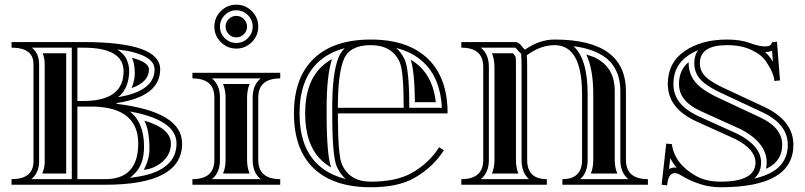

<svg xmlns="http://www.w3.org/2000/svg" viewBox="-20 -789 3438 820"><path d="M310.5 -585.4V-357.7H335.9Q507.8 -357.7 507.8 -484.4Q507.8 -585.4 335.9 -585.4ZM478.3 -345.5Q757.8 -311.8 757.8 -175.8Q757.8 0 429.7 0H29.3V-23.9Q119.6 -23.9 123 -95.5V-515.1Q123 -585.4 29.3 -585.4V-609.4H335.9Q664.1 -609.4 664.1 -493Q664.1 -376.7 478.3 -348.9ZM310.5 -23.9H429.7Q570.3 -23.9 570.3 -175.8Q570.3 -327.6 382.8 -333.7H310.5ZM483.9 -374Q640.1 -399.4 640.1 -492.7Q640.1 -534.7 575.7 -557.6Q544.2 -568.8 518.6 -572.5L481.9 -577.6Q512.2 -555.7 520.3 -536.6Q531.7 -509.5 531.7 -489.7Q531.7 -437 510.7 -403.8Q502 -387.5 483.9 -374ZM286.6 -23.9V-585.4H116.2Q147 -560.8 147 -515.1V-95Q144.8 -48.8 113.8 -23.9ZM534.4 -29.3Q540 -29.8 544.4 -30.5L575.9 -35.6Q650.6 -48.3 691.7 -83Q733.9 -118.9 733.9 -175.8Q733.9 -276.9 534.4 -313Q595.2 -266.4 595.2 -162.8Q595.2 -84 551.5 -44.2Q540.5 -33.2 534.4 -29.3ZM543.7 -542.2Q616.2 -523.4 616.2 -492.7Q616.2 -438.7 542.2 -412.8Q555.7 -447.8 555.7 -474.6Q555.7 -516.1 543.7 -542.2ZM262.7 -47.9H160.6Q169.7 -69.3 170.9 -94.2V-515.1Q170.9 -540 162.4 -561.5H262.7ZM596.7 -273.7Q710 -240.5 710 -175.8Q710 -128.9 671.9 -96.7Q637.7 -67.9 594.5 -63.7Q618.2 -109.9 618.2 -152.3Q618.2 -231.7 596.7 -273.7Z M801.8 -478H1176.8V-454.1Q1083 -454.1 1083 -372.1V-106Q1083 -23.9 1176.8 -23.9V0H801.8V-23.9Q895.5 -23.9 895.5 -106V-372.1Q895.5 -454.1 801.8 -454.1ZM885 -23.9H1093.5Q1059.1 -51.5 1059.1 -106V-372.1Q1059.1 -426.5 1093.5 -454.1H885Q919.4 -426.5 919.4 -372.1V-106Q919.4 -51.5 885 -23.9ZM940.1 -724.5Q919.4 -703.9 919.4 -675.3Q919.4 -646.7 940.1 -626.1Q960.7 -605.5 989.3 -605.5Q1017.8 -605.5 1038.5 -626.1Q1059.1 -646.7 1059.1 -675.3Q1059.1 -703.9 1038.5 -724.5Q1017.8 -745.1 989.3 -745.1Q960.7 -745.1 940.1 -724.5ZM932.4 -47.9Q943.4 -73.2 943.4 -106V-372.1Q943.4 -404.8 932.4 -430.2H1046.1Q1035.2 -404.8 1035.2 -372.1V-106Q1035.2 -73.2 1046.1 -47.9ZM895.5 -675.3Q895.5 -713.9 923.1 -741.5Q950.7 -769 989.3 -769Q1027.8 -769 1055.4 -741.5Q1083 -713.9 1083 -675.3Q1083 -636.7 1055.4 -609.1Q1027.8 -581.5 989.3 -581.5Q950.7 -581.5 923.1 -609.1Q895.5 -636.7 895.5 -675.3ZM956.9 -642.9Q943.4 -656.5 943.4 -675.3Q943.4 -694.1 956.9 -707.6Q970.5 -721.2 989.3 -721.2Q1008.1 -721.2 1021.6 -707.6Q1035.2 -694.1 1035.2 -675.3Q1035.2 -656.5 1021.6 -642.9Q1008.1 -629.4 989.3 -629.4Q970.5 -629.4 956.9 -642.9Z M1563.5 -13.2Q1672.1 -13.2 1737.5 -49.8Q1811.8 -91.3 1855.5 -160.2L1875.7 -147.2Q1829.6 -74.7 1749.3 -28.8Q1680.2 10.7 1563.5 10.7Q1404.3 10.7 1319.8 -70.1Q1235.4 -150.9 1235.4 -304.7Q1235.4 -458 1320.8 -539.3Q1405.5 -620.1 1563.5 -620.1Q1721.2 -620.1 1806.2 -539.3Q1891.6 -458 1891.6 -304.7H1422.9Q1422.9 -126.5 1440.4 -86.9Q1473.1 -13.2 1563.5 -13.2ZM1422.9 -328.6H1704.1Q1704.1 -486.6 1686.5 -524.7Q1653.6 -596.2 1563.5 -596.2Q1474.1 -596.2 1448.7 -536.4Q1422.9 -475.1 1422.9 -328.6ZM1398.9 -328.6Q1398.9 -480.2 1426.8 -545.7Q1432.6 -559.6 1441.4 -571Q1446.8 -577.9 1452.1 -583.3Q1382.8 -565.2 1337.4 -522Q1259.3 -447.8 1259.3 -304.7Q1259.3 -161.1 1336.4 -87.4Q1383.3 -42.5 1456.3 -24.7Q1432.6 -45.2 1418.5 -77.1Q1398.9 -121.3 1398.9 -304.7ZM1672.1 -584Q1694.3 -564.5 1708.3 -534.7Q1728 -491.7 1728 -328.6H1867.2Q1861.1 -454.1 1789.6 -522Q1743.2 -566.2 1672.1 -584ZM1375 -328.6V-304.7Q1375 -127.4 1394 -74.2Q1371.1 -87.2 1352.8 -104.7Q1283.2 -171.4 1283.2 -304.7Q1283.2 -437.5 1353.8 -504.6Q1373.3 -523.2 1397.9 -536.6Q1375 -466.3 1375 -328.6ZM1734.1 -533.7Q1755.6 -521.2 1773.2 -504.6Q1830.6 -450.2 1841.3 -352.5H1752Q1750.5 -484.6 1734.1 -533.7Z M2033.4 -585.4Q2067.9 -557.9 2067.9 -503.4V-106Q2067.9 -51.5 2033.4 -23.9H2239.3Q2207.5 -51.5 2207.5 -106V-503.4Q2207.5 -536.6 2206.1 -550Q2205.6 -554.7 2206.5 -558.8Q2205.1 -559.8 2203.6 -561Q2199.2 -564.9 2188.2 -578.1Q2184.1 -583.3 2181.2 -585.4ZM2663.8 -23.9Q2629.4 -51.5 2629.4 -106V-398.4Q2629.4 -429.7 2622.8 -455.9Q2616.2 -482.2 2601.4 -505.1Q2586.7 -528.1 2563.6 -545Q2540.5 -562 2506.7 -574.1Q2472.9 -586.2 2429.2 -591.6Q2489.7 -537.8 2489.7 -386.7V-106Q2489.7 -51.5 2458 -23.9ZM2043.9 -106V-503.4Q2043.9 -585.4 1950.2 -585.4V-609.4H2183.3Q2193.8 -609.4 2206.9 -593.3Q2220 -577.1 2222.4 -577.1Q2283.9 -620.1 2348.6 -620.1Q2653.3 -620.1 2653.3 -398.4V-106Q2653.3 -23.9 2747.1 -23.9V0H2381.8V-23.9Q2465.8 -23.9 2465.8 -106V-386.7Q2465.8 -596.2 2348.6 -596.2Q2288.3 -596.2 2229.7 -552.7Q2231.4 -538.1 2231.4 -503.4V-106Q2231.4 -23.9 2315.4 -23.9V0H1950.2V-23.9Q2043.9 -23.9 2043.9 -106ZM2080.8 -561.5H2171.1Q2180.7 -549.8 2182.4 -545.7Q2183.6 -533.2 2183.6 -503.4V-106Q2183.6 -73.2 2193.8 -47.9H2080.8Q2091.8 -73.2 2091.8 -106V-503.4Q2091.8 -536.1 2080.8 -561.5ZM2616.5 -47.9H2503.4Q2513.7 -73.2 2513.7 -106V-386.7Q2513.7 -493.9 2483.9 -556.4Q2491.5 -554.2 2510.4 -547.5Q2529.3 -540.8 2549.1 -526Q2568.8 -511.2 2581.4 -491.8Q2594 -472.4 2599.7 -449.6Q2605.5 -426.8 2605.5 -398.4V-106Q2605.5 -73.2 2616.5 -47.9Z M3281 -525.1 3277.3 -572.8Q3271 -569.6 3262.9 -567.9Q3262.5 -567.9 3248.3 -566.7H3247.8Q3262.2 -554 3272 -539.3Q3276.9 -532 3281 -525.1ZM2837.4 -67.1Q2845 -71.5 2852.5 -72.8Q2862.1 -74 2869.9 -72.8Q2853.3 -92 2842.5 -114ZM3200.9 -26.4Q3239.3 -34.9 3267.1 -48.8Q3294.9 -62.7 3311.8 -81.4Q3328.6 -100.1 3336.5 -122.1Q3344.5 -144 3344.5 -170.7Q3344.5 -214.1 3317.6 -249.1Q3290.8 -284.2 3233.2 -311L3057.4 -393.1Q3011.7 -414.8 2985.8 -436Q2945.1 -469.2 2945.1 -519.3Q2945.1 -551.8 2961.2 -574.5Q2937.7 -564.9 2917.7 -551Q2856 -508.5 2856 -430.2Q2856 -386.5 2881.3 -353Q2908.2 -317.6 2966.1 -291.3L3132.1 -216.1Q3230.5 -165 3230.5 -95Q3230.5 -52.2 3200.9 -26.4ZM3276.9 -608.4 3298.3 -610.8 3311.3 -445.6 3287.4 -443.1Q3284.2 -478.5 3252.2 -525.9Q3231.9 -555.9 3188.8 -576Q3145.8 -596.2 3085 -596.2Q2969 -596.2 2969 -519.3Q2969 -480.7 3001 -454.6Q3024.7 -435.3 3067.6 -414.8L3243.4 -332.8Q3368.2 -274.2 3368.4 -170.7Q3368.4 10.7 3057.9 10.7Q3015.4 10.7 2976.1 -1Q2929.4 -15.1 2890.6 -39.1Q2873.8 -49.6 2861.6 -49.6Q2834 -49.6 2829.1 2.4L2805.7 0L2825.4 -175.8L2849.4 -173.3Q2861.3 -88.1 2953.6 -36.9Q2996.3 -13.2 3057.9 -13.2Q3206.5 -13.2 3206.5 -95Q3206.5 -150.6 3121.6 -194.6L2956.3 -269.5Q2892.8 -298.3 2862.3 -338.6Q2832.3 -378.2 2832 -430.2Q2832 -521.2 2904.1 -570.8Q2975.8 -620.1 3085 -620.1Q3142.8 -620.1 3181.9 -605.5Q3221.7 -590.6 3248.3 -590.6Q3273.7 -590.6 3276.9 -608.4ZM3251.7 -68.1Q3254.4 -81.1 3254.4 -95Q3254.4 -137.5 3226.1 -173.3Q3197.8 -209.2 3142.6 -237.5L2976.1 -313Q2923.6 -336.7 2900.4 -367.4Q2879.9 -394.5 2879.9 -430.2V-430.7Q2879.9 -489.7 2921.1 -523.9V-519.3Q2921.1 -458 2970.7 -417.5Q2998.8 -394.5 3047.1 -371.6L3223.1 -289.3Q3275.4 -264.9 3298.6 -234.6Q3320.6 -206.1 3320.6 -170.7V-170.4Q3320.6 -148.4 3314 -130.4Q3307.6 -112.8 3293.9 -97.4Q3280 -82 3256.3 -70.3Z"/></svg>

Font: itsadzokeS01
Style: Regular
Weight: 600
Width: 6
Version: Version 0.46